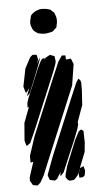

<svg xmlns="http://www.w3.org/2000/svg" viewBox="-53 -779 433 805"><g transform="rotate(-5 163.5 -376.0)"><path d="M111 -490 93 -445 73 -396 60 -384 63 -392 71 -412 73 -418 64 -405 58 -399 55 -404 49 -426 64 -501 88 -546 98 -555H107L116 -554L118 -545L120 -534L115 -516L123 -533L128 -543L127 -538L126 -530ZM179 -477 82 -244 57 -188 46 -180 41 -177 39 -182 34 -200 40 -274 65 -340 59 -336V-344L60 -358L66 -376L117 -499L130 -525L137 -535L148 -538L147 -530L153 -539L166 -546L171 -549L182 -545L190 -542L191 -537L193 -520L191 -510ZM253 -413 119 -91 101 -47 85 -19 73 -8 59 -10 53 -11 49 -18 42 -30V-44L63 -109L57 -107L52 -106L51 -112V-134L77 -213L178 -456L204 -517L216 -535L221 -542L236 -541V-536L237 -522L238 -524L252 -525L257 -526L260 -520L267 -502ZM242 -186 216 -125 186 -54 172 -38 171 -46 174 -57 156 -28 146 -22 133 -25 125 -27 122 -35 118 -46 121 -56 147 -126 246 -364 263 -404 271 -423 281 -439 289 -432 292 -422V-390L288 -328L263 -258L264 -248L259 -230ZM264 -26 250 -25 249 -33 248 -45 253 -57 255 -64 244 -37 232 -23 226 -18 209 -16 201 -20 192 -32 193 -43 203 -79 246 -185 264 -219 274 -226 284 -219V-209L285 -171L281 -131L255 -65L271 -72L273 -64L276 -53L274 -40L272 -32ZM127 -737Q131 -738 135.5 -740Q140 -742 145 -743Q160 -745 178 -741Q180 -740 183 -739.5Q186 -739 188 -738Q191 -737 193 -734.5Q195 -732 197 -730Q199 -729 201.5 -727Q204 -725 205 -723Q206 -721 207 -718Q208 -715 209 -713Q217 -692 210 -670Q210 -668 209.5 -665Q209 -662 207 -660Q206 -659 204.5 -657.5Q203 -656 201 -655Q199 -653 196.5 -650Q194 -647 191 -646Q189 -644 186 -643.5Q183 -643 181 -643Q160 -637 141 -641Q138 -642 134.5 -642.5Q131 -643 128 -644Q126 -645 124.5 -646.5Q123 -648 122 -649Q119 -651 116 -653Q113 -655 111 -658Q109 -660 108 -663Q107 -666 106 -668Q105 -671 103.5 -674Q102 -677 102 -679Q100 -686 101 -694Q102 -702 104 -708Q105 -711 105.5 -715Q106 -719 108 -721Q110 -725 115.5 -729Q121 -733 127 -737Z"/></g></svg>

Font: Rubik Marker Hatch
Style: Regular
Weight: 400
Designer: Hubert and Fischer, NaN
Foundry: Hubert & Fischer, NaN
Version: Version 2.200